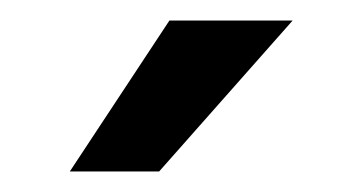

<svg xmlns="http://www.w3.org/2000/svg" viewBox="-20 -720 353 187"><path d="M265 -700 135 -553H48L145 -700Z"/></svg>

Font: Epunda Sans Medium
Style: Regular
Weight: 500
Designer: Simon Atzbach
Foundry: typofactur
Version: Version 2.204; ttfautohint (v1.8.4.7-5d5b)